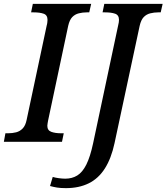

<svg xmlns="http://www.w3.org/2000/svg" viewBox="-41 -734 862 994"><path d="M-21 0 -13 -44H0Q23 -44 42.5 -49Q62 -54 76.5 -69Q91 -84 97 -114L201 -603Q203 -609 204 -618Q205 -627 205 -631Q205 -656 185 -663Q165 -670 133 -670H120L129 -714H431L421 -670H408Q387 -670 367 -665Q347 -660 333 -645.5Q319 -631 312 -600L208 -110Q207 -104 205.5 -96Q204 -88 204 -83Q204 -59 224.5 -51.5Q245 -44 276 -44H289L280 0ZM300 240Q273 240 254.5 237Q236 234 218 229L232 182Q245 186 263.5 188.5Q282 191 297 191Q332 191 359 174.5Q386 158 406 118Q426 78 441 8L571 -604Q573 -610 574 -618.5Q575 -627 575 -631Q575 -656 555 -663Q535 -670 503 -670H490L499 -714H801L791 -670H778Q757 -670 737 -665Q717 -660 703 -645.5Q689 -631 682 -600L552 7Q535 86 502 138Q469 190 418.5 215Q368 240 300 240Z"/></svg>

Font: ET Text
Style: Italic
Weight: 470
Italic angle: -12°
Designer: Monotype Design Team
Foundry: Monotype Imaging Inc.
Version: Version 2.009